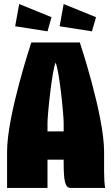

<svg xmlns="http://www.w3.org/2000/svg" viewBox="-20 -930 550 950"><path d="M435 -775 455 -845 295 -910 275 -800ZM215 -775 235 -845 75 -910 55 -800ZM135 -720C135 -720 15 -360 15 -180V0H215V-140H295V-130C295 -35 301 0 330 0H500C497 -20 495 -49 495 -80V-180C495 -360 375 -720 375 -720ZM215 -280V-322C215 -364 238 -584 255 -620C273 -584 295 -364 295 -322V-280Z"/></svg>

Font: MikodacsPCS
Style: Regular
Weight: 900
Designer: gluk (gluksza@wp.pl)
Foundry: gluk (gluksza@wp.pl)
Version: Version 0.27